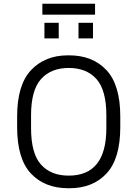

<svg xmlns="http://www.w3.org/2000/svg" viewBox="-20 -990 730 1020"><path d="M71 -315V-371Q71 -539 145 -617.5Q219 -696 341 -696H347Q472 -696 545.5 -617.5Q619 -539 619 -371V-315Q619 -147 546 -68.5Q473 10 349 10H343Q218 10 144.5 -68Q71 -146 71 -315ZM545 -309V-377Q545 -511 492.5 -570Q440 -629 345 -629Q251 -629 198 -570Q145 -511 145 -377V-309Q145 -175 197.5 -116Q250 -57 345 -57Q545 -57 545 -309ZM485 -970V-912H205V-970ZM292 -786H216V-869H292ZM474 -786H397V-869H474Z"/></svg>

Font: Chivo Light
Style: Regular
Weight: 300
Designer: Hector Gatti
Foundry: Omnibus-Type
Version: Version 1.007